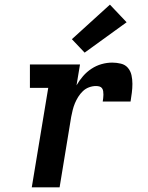

<svg xmlns="http://www.w3.org/2000/svg" viewBox="-20 -808 640 828"><path d="M117 0 188 -429H109V-530H325L310 -440Q322 -461 338 -479.5Q354 -498 374.5 -511.5Q395 -525 418 -531.5Q441 -538 464 -538Q483 -538 501.5 -533.5Q520 -529 531.5 -515.5Q543 -502 547 -484Q551 -466 551 -446.5Q551 -427 548.5 -408Q546 -389 543 -370H423Q424 -377 425 -384.5Q426 -392 426 -399.5Q426 -407 425 -414.5Q424 -422 420 -427.5Q416 -433 409 -435Q402 -437 394 -437Q379 -437 364 -431.5Q349 -426 337.5 -415Q326 -404 317.5 -390.5Q309 -377 303 -362.5Q297 -348 293.5 -333.5Q290 -319 287 -304L237 0ZM345 -581 290 -639 454 -788 526 -712Z"/></svg>

Font: Iosevka Curly Slab Extended
Style: Bold Italic
Weight: 700
Width: 7
Italic angle: -9°
Monospace: yes
Designer: Belleve Invis
Foundry: Belleve Invis
Version: Version 11.0.0; ttfautohint (v1.8.3)